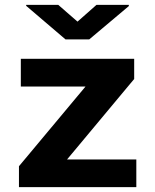

<svg xmlns="http://www.w3.org/2000/svg" viewBox="-20 -770 639 790"><path d="M256 -114 532.1 -445V-528H65.7V-414H331.9L58 -86V0H540.9V-114ZM298.9 -681 219.7 -750H87.7V-746L249.4 -608H347.3L510.1 -745V-750H377Z"/></svg>

Font: Asimov
Style: Wid
Weight: 500
Designer: Google
Version: Version 2.000980; 2014